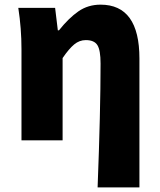

<svg xmlns="http://www.w3.org/2000/svg" viewBox="-20 -603 686 825"><path d="M399.4 202.1Q412.1 -126 412.1 -330.1Q412.1 -387.7 398.4 -409.2Q384.8 -430.7 348.6 -430.7Q321.3 -430.7 298.8 -412.1Q276.4 -393.6 249 -353.5V0H72.3V-391.6Q72.3 -480.5 58.6 -569.3H216.8L228.5 -472.7H233.4Q275.4 -525.4 316.9 -554.2Q358.4 -583 412.1 -583Q579.1 -583 579.1 -351.6V202.1Z"/></svg>

Font: Bpmf Zihi Sans Heavy
Style: Heavy
Weight: 900
Foundry: But Ko
Version: Version 1.320